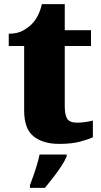

<svg xmlns="http://www.w3.org/2000/svg" viewBox="-20 -681 484 922"><path d="M264 10Q187 10 141.5 -26Q96 -62 96 -150V-460H22V-519Q65 -519 93 -535.5Q121 -552 135 -568Q149 -582 161.5 -606Q174 -630 181 -661H291V-536H417V-460H291V-170Q291 -130 302.5 -111Q314 -92 350 -92Q370 -92 390 -95Q410 -98 426 -102V-22Q408 -13 367 -1.5Q326 10 264 10ZM124 208Q131 189 140.5 162.5Q150 136 158 108.5Q166 81 170 61H300V71Q291 92 273.5 118.5Q256 145 235 172Q214 199 196 221H124Z"/></svg>

Font: Noto Serif Tibetan Black
Style: Regular
Weight: 900
Version: Version 2.103